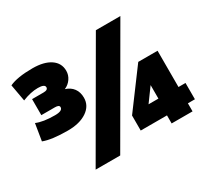

<svg xmlns="http://www.w3.org/2000/svg" viewBox="-146 -932 1240 1160"><g transform="rotate(-30 474.0 -352.5)"><path d="M386.2 12.2H214.8L637.2 -716.8H808.1ZM188 -275.9Q75.7 -275.9 19 -297.9L38.1 -415Q84.5 -395 167 -395Q220.2 -395 220.2 -420.9Q220.2 -437 189.9 -437H95.2V-548.8H174.8Q206.1 -548.8 206.1 -567.9Q206.1 -589.8 158.2 -589.8Q108.4 -589.8 49.8 -565.9L28.8 -683.1Q83.5 -709 189.9 -709Q269.5 -709 314.7 -678.5Q359.9 -647.9 359.9 -594.2Q359.9 -564.5 342.8 -539.6Q325.7 -514.6 296.9 -502Q332.5 -491.2 351.8 -464.8Q371.1 -438.5 371.1 -399.9Q371.1 -343.8 321 -309.8Q271 -275.9 188 -275.9ZM752 0V-56.2H568.8V-161.1L763.2 -422.9H897.9V-169.9H946.8V-56.2H897.9V0ZM757.8 -169.9V-264.2L689 -169.9Z"/></g></svg>

Font: Mulish ExtraBlack
Style: Regular
Weight: 1000
Designer: Vernon Adams
Foundry: Vernon Adams
Version: Version 3.603; ttfautohint (v1.8.3)